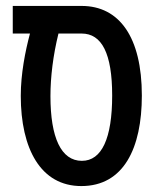

<svg xmlns="http://www.w3.org/2000/svg" viewBox="-20 -615 537 647"><path d="M254 12C397 12 458 -116 458 -293C458 -490 382 -595 255 -595H23V-502H81C65 -442 50 -366 50 -292C50 -114 117 12 254 12ZM256 -73C186 -73 150 -151 150 -291C150 -356 159 -429 177 -502H255C323 -502 358 -435 358 -293C358 -149 323 -73 256 -73Z"/></svg>

Font: Noto Sans Hebrew ExtraCondensed Medium
Style: Regular
Weight: 500
Width: 2
Designer: Monotype Design Team
Foundry: Monotype Imaging Inc.
Version: Version 2.004